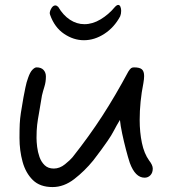

<svg xmlns="http://www.w3.org/2000/svg" viewBox="-20 -768 693 778"><path d="M193 -10Q142 -10 113 -38.5Q84 -67 71.5 -112.5Q59 -158 59 -209Q59 -244 60 -265.5Q61 -287 64.5 -310Q68 -333 75 -373Q79 -393 83 -413.5Q87 -434 94 -453Q102 -476 111.5 -485.5Q121 -495 128 -495Q147 -495 156.5 -484.5Q166 -474 166 -458Q166 -436 160 -417Q154 -398 150 -381Q143 -336 138 -309.5Q133 -283 130.5 -261.5Q128 -240 128 -209Q128 -194 130.5 -173Q133 -152 140 -132Q147 -112 161 -98.5Q175 -85 198 -85Q222 -85 243.5 -102.5Q265 -120 274 -131Q342 -217 395 -299Q448 -381 500 -478Q507 -489 511.5 -492Q516 -495 523 -495Q546 -495 555 -487Q564 -479 564 -460Q564 -448 561 -431Q546 -356 546 -282Q546 -232 555 -189Q564 -146 584 -118Q599 -99 599 -85Q599 -68 589.5 -58Q580 -48 566 -48Q528 -48 506 -108Q499 -129 490.5 -161.5Q482 -194 475 -227Q468 -260 466 -282Q453 -261 442.5 -240.5Q432 -220 416 -197Q405 -181 390 -160.5Q375 -140 358 -118Q323 -75 281 -42.5Q239 -10 193 -10ZM320 -605Q278 -605 239.5 -631Q201 -657 183 -708Q179 -717 186.5 -731.5Q194 -746 204 -746Q210 -746 216 -740Q236 -706 263.5 -688Q291 -670 322 -670Q355 -670 387.5 -689.5Q420 -709 445 -739Q453 -748 459 -748Q465 -748 468 -740.5Q471 -733 471 -724Q471 -712 467 -702Q443 -657 403 -631Q363 -605 320 -605Z"/></svg>

Font: Fuzzy Bubbles
Style: Regular
Weight: 400
Designer: Robert E. Leuschke
Foundry: Robert E. Leuschke
Version: Version 1.010; ttfautohint (v1.8.3)